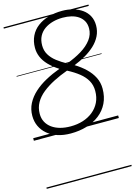

<svg xmlns="http://www.w3.org/2000/svg" viewBox="-177 -982 1032 1447"><g transform="rotate(-15 339.0 -258.0)"><path d="M284 19Q227 19 181.5 4Q136 -11 104 -38Q72 -65 54.5 -102Q37 -139 37 -184Q37 -236 59.5 -279.5Q82 -323 121.5 -359Q161 -395 213.5 -423.5Q266 -452 326 -474Q279 -504 248.5 -536Q218 -568 203.5 -602.5Q189 -637 189 -673Q189 -725 209 -766Q229 -807 265.5 -834.5Q302 -862 351 -876.5Q400 -891 459 -891Q504 -891 544 -879.5Q584 -868 614 -846.5Q644 -825 661 -793Q678 -761 678 -719Q678 -675 659.5 -637.5Q641 -600 608.5 -569.5Q576 -539 534 -514.5Q492 -490 444 -471Q490 -443 525.5 -409Q561 -375 581.5 -334.5Q602 -294 602 -246Q602 -183 578 -133.5Q554 -84 510.5 -50Q467 -16 409.5 1.5Q352 19 284 19ZM297 -33Q349 -33 393.5 -47Q438 -61 472 -88.5Q506 -116 525 -155Q544 -194 544 -244Q544 -289 524 -324.5Q504 -360 467 -389.5Q430 -419 378 -446Q320 -425 269 -399Q218 -373 178.5 -341.5Q139 -310 117 -271Q95 -232 95 -184Q95 -148 110 -120Q125 -92 152 -72.5Q179 -53 215.5 -43Q252 -33 297 -33ZM393 -498Q459 -522 510.5 -553.5Q562 -585 591.5 -624.5Q621 -664 621 -711Q621 -745 607.5 -769Q594 -793 570.5 -809Q547 -825 516 -832.5Q485 -840 449 -840Q408 -840 371.5 -830Q335 -820 306.5 -800Q278 -780 262 -749.5Q246 -719 246 -677Q246 -637 265 -605Q284 -573 317.5 -547Q351 -521 393 -498ZM0 365H663V375H0ZM0 -20H663V0H0ZM0 -505H663V-500H0ZM0 -885H663V-875H0Z"/></g></svg>

Font: Playwrite IS Guides
Style: Regular
Weight: 400
Designer: Veronika Burian, José Scaglione
Foundry: TypeTogether
Version: Version 1.003